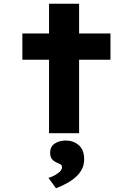

<svg xmlns="http://www.w3.org/2000/svg" viewBox="-20 -709 730 1022"><path d="M241 0V-689H401V0ZM99 -391V-531H568V-391ZM278 293 238 238Q252 234 268.5 225.5Q285 217 297.5 205.5Q310 194 310 181Q310 171 303 166.5Q296 162 285 158Q267 150 257 138.5Q247 127 247 104Q247 71 271.5 55Q296 39 331 39Q370 39 399 63.5Q428 88 428 139Q428 168 416 191.5Q404 215 382.5 234Q361 253 334 267.5Q307 282 278 293Z"/></svg>

Font: Lexend Tera
Style: Bold
Weight: 700
Designer: Bonnie Shaver-Troup, Thomas Jockin
Foundry: Lexend
Version: Version 1.007